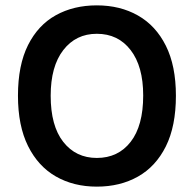

<svg xmlns="http://www.w3.org/2000/svg" viewBox="-20 -682 722 716"><path d="M341 14Q254.5 14 188.2 -24Q122 -62 84.5 -137.5Q47 -213 47 -325Q47 -439 84.5 -513.8Q122 -588.5 188.2 -625.2Q254.5 -662 341 -662Q428 -662 494.5 -624.2Q561 -586.5 598.5 -511.5Q636 -436.5 636 -325Q636 -211.5 598.5 -136.2Q561 -61 494.5 -23.5Q428 14 341 14ZM341 -93Q420.5 -93 467.2 -153Q514 -213 514 -326Q514 -434.5 467.2 -495.2Q420.5 -556 341 -556Q263 -556 216 -495.2Q169 -434.5 169 -325Q169 -212.5 216 -152.8Q263 -93 341 -93Z"/></svg>

Font: Karla
Style: Bold
Weight: 700
Designer: Jonathan Pinhorn
Version: Version 2.004; ttfautohint (v1.8.4.7-5d5b);gftools[0.9.33]